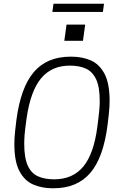

<svg xmlns="http://www.w3.org/2000/svg" viewBox="-20 -1000 640 1030"><path d="M262 10Q205 10 158.5 -10Q112 -30 84.5 -81.5Q57 -133 57 -228Q57 -243 58 -260Q59 -277 61.5 -300.5Q64 -324 68 -356Q91 -531 161.5 -613.5Q232 -696 358 -696H363Q421 -696 467 -676Q513 -656 540.5 -604.5Q568 -553 568 -458Q568 -443 567 -425.5Q566 -408 563.5 -385Q561 -362 557 -330Q535 -155 464.5 -72.5Q394 10 267 10ZM270 -38Q370 -38 426.5 -106Q483 -174 502 -318Q506 -349 508.5 -370.5Q511 -392 512.5 -407.5Q514 -423 514.5 -435Q515 -447 515 -458Q515 -534 495.5 -575Q476 -616 440.5 -632Q405 -648 355 -648Q257 -648 200.5 -580Q144 -512 123 -368Q119 -337 116 -315.5Q113 -294 112 -278.5Q111 -263 110.5 -251Q110 -239 110 -228Q110 -153 129 -111.5Q148 -70 184 -54Q220 -38 270 -38ZM261 -936 267 -980H538L532 -936ZM325 -781 337 -868H437L425 -781Z"/></svg>

Font: Chivo Mono Medium Thin
Style: Italic
Weight: 250
Italic angle: -8.05°
Monospace: yes
Version: Version 1.008